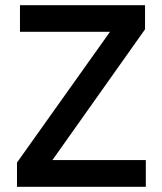

<svg xmlns="http://www.w3.org/2000/svg" viewBox="-20 -720 624 740"><path d="M45.5 0V-93.5L404 -597.5H57V-700H539V-607L182 -103H542V0Z"/></svg>

Font: Geologica Roman
Style: Regular
Weight: 400
Designer: Sindre Bremnes, Frode Helland
Foundry: Monokrom Skriftforlag AS
Version: Version 1.010;gftools[0.9.28]